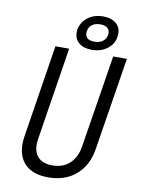

<svg xmlns="http://www.w3.org/2000/svg" viewBox="-101 -1012 803 1090"><g transform="rotate(10 300.0 -467.0)"><path d="M78 -151Q78 -176 82 -197L166 -730H245L161 -197Q158 -179 158 -163Q158 -114 185.5 -87.5Q213 -61 266 -61Q327 -61 365.5 -97Q404 -133 414 -197L499 -730H578L493 -197Q478 -100 415 -45Q352 10 254 10Q169 10 123.5 -32.5Q78 -75 78 -151ZM271 -829Q271 -839 272 -845Q280 -889 316 -916.5Q352 -944 404 -944Q450 -944 477.5 -922Q505 -900 505 -862Q505 -811 467 -778.5Q429 -746 372 -746Q325 -746 298 -768.5Q271 -791 271 -829ZM450 -856Q450 -875 436 -886Q422 -897 396 -897Q364 -897 345 -880.5Q326 -864 326 -835Q326 -815 339.5 -804.5Q353 -794 379 -794Q411 -794 430.5 -811Q450 -828 450 -856Z"/></g></svg>

Font: JetBrains Mono Semi Light
Style: Italic
Weight: 350
Italic angle: -9°
Monospace: yes
Designer: Philipp Nurullin, Konstantin Bulenkov
Foundry: JetBrains
Version: 2.002